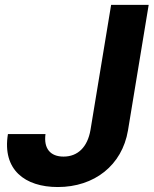

<svg xmlns="http://www.w3.org/2000/svg" viewBox="-20 -747 622 777"><path d="M429.7 -727.3 346.2 -221.2C334.2 -151.6 294.7 -113.3 237.2 -113.3C183.9 -113.3 156.2 -145.6 164.1 -204.5H12.1C-11.7 -59.7 81.3 9.9 213.8 9.9C361.9 9.9 474.1 -78.1 497.9 -219.1L581.7 -727.3Z"/></svg>

Font: Margiela Sans
Style: Bold Italic
Weight: 700
Italic angle: -9.39999°
Designer: Stefan Endress, Andreas Faust
Version: Version 1.100;FEAKit 1.0